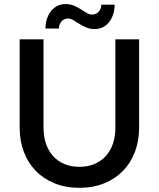

<svg xmlns="http://www.w3.org/2000/svg" viewBox="-20 -913 780 942"><path d="M369.5 -94.5Q411 -94.5 443.8 -108.5Q476.5 -122.5 499.2 -147.5Q522 -172.5 534 -207.8Q546 -243 546 -286V-720H662.5V-286Q662.5 -222.5 642.2 -168.5Q622 -114.5 584 -75.2Q546 -36 491.8 -13.8Q437.5 8.5 369.5 8.5Q301.5 8.5 247.2 -13.8Q193 -36 155 -75.2Q117 -114.5 96.8 -168.5Q76.5 -222.5 76.5 -286V-720H193.5V-286.5Q193.5 -243.5 205.5 -208.2Q217.5 -173 240 -147.8Q262.5 -122.5 295.2 -108.5Q328 -94.5 369.5 -94.5ZM432 -841.5Q443.5 -841.5 452 -846Q460.5 -850.5 466 -857.5Q471.5 -864.5 474.2 -873Q477 -881.5 477 -890H542.5Q542.5 -866.5 536 -845Q529.5 -823.5 517.2 -807Q505 -790.5 486.8 -780.5Q468.5 -770.5 445 -770.5Q421 -770.5 402.5 -778.5Q384 -786.5 368.8 -796.2Q353.5 -806 340.2 -814Q327 -822 313.5 -822Q302 -822 293.8 -817.5Q285.5 -813 280 -806Q274.5 -799 271.8 -790.2Q269 -781.5 269 -773H203Q203 -796 209.5 -817.8Q216 -839.5 228.5 -856.2Q241 -873 259.2 -883Q277.5 -893 301 -893Q325 -893 343.5 -885Q362 -877 377.2 -867.2Q392.5 -857.5 405.5 -849.5Q418.5 -841.5 432 -841.5Z"/></svg>

Font: Lato 2
Style: Regular
Weight: 600
Designer: Lukasz Dziedzic with Adam Twardoch and Botio Nikoltchev
Foundry: tyPoland Lukasz Dziedzic
Version: Version 2.015; 2015-08-06; http://www.latofonts.com/